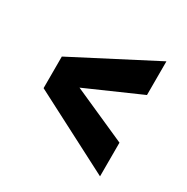

<svg xmlns="http://www.w3.org/2000/svg" viewBox="-108 -724 602 617"><g transform="rotate(30 193.0 -415.5)"><path d="M339.8 -202.1 41 -356.9V-474.1L339.8 -628.9V-503.9L140.1 -416L339.8 -327.1Z"/></g></svg>

Font: Oswald Medium
Style: Regular
Weight: 500
Designer: Vernon Adams
Foundry: Vernon Adams
Version: Version 4.103